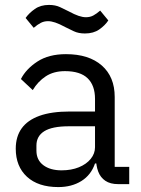

<svg xmlns="http://www.w3.org/2000/svg" viewBox="-20 -748 574 780"><path d="M505 0H460Q428 0 408 -13.5Q388 -27 379 -51Q370 -75 370 -106V-113L401 -84H366Q350 -37 310.5 -12.5Q271 12 217 12Q135 12 89.5 -30Q44 -72 44 -144Q44 -193 68 -226.5Q92 -260 140.5 -277.5Q189 -295 264 -295H366V-346Q366 -401 336 -430Q306 -459 244 -459Q198 -459 166 -438Q134 -417 113 -382L65 -427Q86 -468 132 -498Q178 -528 248 -528Q341 -528 393.5 -482Q446 -436 446 -354V-70H505ZM366 -235H260Q192 -235 160 -215Q128 -195 128 -157V-136Q128 -98 156 -77Q184 -56 230 -56Q270 -56 300.5 -68.5Q331 -81 348.5 -102.5Q366 -124 366 -150ZM325 -612Q299 -612 280 -621Q261 -630 245 -638Q221 -651 204.5 -656.5Q188 -662 175 -662Q159 -662 145.5 -655Q132 -648 117 -635L84 -675Q98 -695 121.5 -711.5Q145 -728 179 -728Q205 -728 224 -719Q243 -710 259 -702Q283 -689 299.5 -683.5Q316 -678 329 -678Q346 -678 359 -685Q372 -692 387 -705L420 -665Q407 -645 383.5 -628.5Q360 -612 325 -612Z"/></svg>

Font: IBM Plex Sans Var
Style: Regular
Weight: 400
Designer: Mike Abbink, Paul van der Laan, Pieter van Rosmalen
Foundry: Bold Monday
Version: Version 3.000